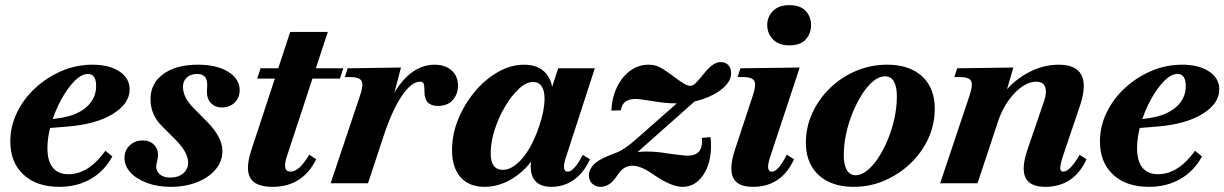

<svg xmlns="http://www.w3.org/2000/svg" viewBox="-20 -711 4751 745"><path d="M210 14Q122 14 71 -33.5Q20 -81 20 -162Q20 -221 46 -274.5Q72 -328 117 -369.5Q162 -411 219 -435.5Q276 -460 339 -460Q403 -460 443 -434Q483 -408 483 -364Q483 -309 418 -269Q353 -229 243 -220L133 -211L136 -242L212 -253Q279 -263 316 -296Q353 -329 353 -377Q353 -424 321 -424Q296 -424 269 -396.5Q242 -369 218 -325.5Q194 -282 179 -231.5Q164 -181 164 -136Q164 -87 184.5 -61Q205 -35 246 -35Q284 -35 320 -57.5Q356 -80 389 -126L416 -104Q385 -47 332 -16.5Q279 14 210 14Z M642 14Q592 14 551 -1Q510 -16 486.5 -41.5Q463 -67 463 -98Q463 -127 483 -146.5Q503 -166 533 -166Q565 -166 581.5 -145Q598 -124 591 -92L588 -79Q582 -53 597 -37.5Q612 -22 640 -22Q672 -22 691 -38.5Q710 -55 710 -80Q710 -120 660 -170L608 -222Q564 -266 564 -326Q564 -388 614 -424Q664 -460 748 -460Q821 -460 865.5 -432.5Q910 -405 910 -361Q910 -332 890.5 -313Q871 -294 842 -294Q814 -294 798 -311.5Q782 -329 783 -357L784 -381Q785 -424 745 -424Q720 -424 705 -410.5Q690 -397 690 -374Q690 -333 730 -293L788 -234Q815 -206 829 -178.5Q843 -151 843 -124Q843 -85 816.5 -53.5Q790 -22 744.5 -4Q699 14 642 14Z M1037 14Q971 14 951 -21Q931 -56 956 -131L1106 -587H1252L1093 -104Q1074 -45 1107 -45Q1124 -45 1142 -61Q1160 -77 1180 -111L1207 -93Q1181 -40 1138.5 -13Q1096 14 1037 14ZM978 -406 991 -446H1103L1089 -406ZM1152 -406 1167 -446H1312L1299 -406Z M1263 0 1377 -340Q1391 -381 1383 -396.5Q1375 -412 1339 -412H1318L1329 -446L1536 -449L1486 -260L1460 -221Q1486 -331 1541.5 -395.5Q1597 -460 1666 -460Q1707 -460 1732 -438Q1757 -416 1757 -379Q1757 -346 1737 -323Q1717 -300 1679 -300Q1653 -300 1640 -313.5Q1627 -327 1627 -355Q1627 -378 1624 -386Q1621 -394 1610 -394Q1576 -394 1538.5 -338Q1501 -282 1468 -182L1408 0Z M1860 14Q1800 14 1767 -23.5Q1734 -61 1734 -129Q1734 -190 1758 -248.5Q1782 -307 1822 -355Q1862 -403 1912 -431.5Q1962 -460 2013 -460Q2080 -460 2108.5 -412.5Q2137 -365 2114 -293L2096 -294L2146 -446H2288L2177 -104Q2157 -45 2183 -45Q2195 -45 2210 -61.5Q2225 -78 2241 -110L2269 -93Q2246 -41 2207 -13.5Q2168 14 2120 14Q2062 14 2045.5 -27.5Q2029 -69 2056 -150L2070 -131Q2036 -64 1979 -25Q1922 14 1860 14ZM1931 -52Q1957 -52 1983.5 -73.5Q2010 -95 2033 -133.5Q2056 -172 2073 -224Q2083 -253 2088 -280Q2093 -307 2093 -328Q2093 -360 2081.5 -376.5Q2070 -393 2048 -393Q2022 -393 1993.5 -366.5Q1965 -340 1940 -298Q1915 -256 1899.5 -208Q1884 -160 1884 -116Q1884 -52 1931 -52Z M2310 14Q2292 14 2278.5 2Q2265 -10 2265 -31Q2265 -51 2282 -70.5Q2299 -90 2344 -108L2370 -118Q2403 -130 2452 -174L2656 -354L2694 -334L2410 -82L2415 -115Q2439 -120 2456 -121.5Q2473 -123 2489 -123Q2506 -123 2525.5 -121.5Q2545 -120 2575 -115L2597 -112Q2616 -110 2628 -108.5Q2640 -107 2649 -107Q2704 -107 2704 -162Q2704 -167 2704 -169.5Q2704 -172 2703 -176L2737 -179Q2738 -171 2738.5 -162.5Q2739 -154 2739 -146Q2739 -76 2708 -31Q2677 14 2629 14Q2608 14 2583 4Q2558 -6 2527 -26L2509 -38Q2484 -55 2465.5 -61.5Q2447 -68 2433 -68Q2401 -68 2379 -36L2370 -23Q2344 14 2310 14ZM2352 -282Q2355 -334 2374.5 -374Q2394 -414 2426 -437Q2458 -460 2497 -460Q2519 -460 2537 -451.5Q2555 -443 2582 -423L2598 -411Q2624 -392 2636.5 -385Q2649 -378 2658 -378Q2667 -378 2675 -384.5Q2683 -391 2697 -408L2716 -431Q2748 -470 2776 -470Q2796 -470 2806.5 -458Q2817 -446 2817 -427Q2817 -397 2786.5 -370Q2756 -343 2707.5 -326.5Q2659 -310 2604 -310Q2582 -310 2565 -311.5Q2548 -313 2523 -317L2504 -320Q2483 -323 2469.5 -325Q2456 -327 2446 -327Q2395 -327 2389 -283Z M2902 14Q2841 14 2824.5 -22Q2808 -58 2832 -131L2901 -340Q2915 -381 2907 -396.5Q2899 -412 2863 -412H2842L2853 -446L3083 -449L2969 -104Q2949 -45 2975 -45Q2988 -45 3002.5 -62Q3017 -79 3033 -111L3061 -93Q3012 14 2902 14ZM3042 -535Q3002 -535 2979.5 -558Q2957 -581 2957 -614Q2957 -646 2979.5 -668.5Q3002 -691 3042 -691Q3086 -691 3106.5 -668.5Q3127 -646 3127 -614Q3127 -581 3106.5 -558Q3086 -535 3042 -535Z M3293 14Q3235 14 3193.5 -6.5Q3152 -27 3129.5 -65.5Q3107 -104 3107 -157Q3107 -218 3132 -272.5Q3157 -327 3201 -369.5Q3245 -412 3302 -436Q3359 -460 3422 -460Q3480 -460 3521.5 -439.5Q3563 -419 3585 -381Q3607 -343 3607 -289Q3607 -228 3582 -173.5Q3557 -119 3513 -77Q3469 -35 3412.5 -10.5Q3356 14 3293 14ZM3300 -31Q3322 -31 3344.5 -49Q3367 -67 3387.5 -98Q3408 -129 3424.5 -168.5Q3441 -208 3450.5 -251.5Q3460 -295 3460 -337Q3460 -375 3448.5 -395Q3437 -415 3414 -415Q3392 -415 3369.5 -397Q3347 -379 3326.5 -347.5Q3306 -316 3289.5 -276.5Q3273 -237 3263.5 -193.5Q3254 -150 3254 -108Q3254 -71 3266 -51Q3278 -31 3300 -31Z M4036 14Q3976 14 3959 -22Q3942 -58 3967 -131L4032 -321Q4043 -355 4035 -374.5Q4027 -394 4001 -394Q3980 -394 3958.5 -382.5Q3937 -371 3917 -350Q3897 -329 3880.5 -301.5Q3864 -274 3853 -241L3773 0H3628L3742 -340Q3756 -382 3748 -397Q3740 -412 3704 -412H3683L3694 -446L3912 -449L3871 -308L3862 -332Q3902 -391 3963 -425.5Q4024 -460 4088 -460Q4156 -460 4176.5 -419.5Q4197 -379 4170 -299L4104 -104Q4094 -72 4094 -58.5Q4094 -45 4106 -45Q4119 -45 4135 -62Q4151 -79 4169 -110L4196 -93Q4147 14 4036 14Z M4438 14Q4350 14 4299 -33.5Q4248 -81 4248 -162Q4248 -221 4274 -274.5Q4300 -328 4345 -369.5Q4390 -411 4447 -435.5Q4504 -460 4567 -460Q4631 -460 4671 -434Q4711 -408 4711 -364Q4711 -309 4646 -269Q4581 -229 4471 -220L4361 -211L4364 -242L4440 -253Q4507 -263 4544 -296Q4581 -329 4581 -377Q4581 -424 4549 -424Q4524 -424 4497 -396.5Q4470 -369 4446 -325.5Q4422 -282 4407 -231.5Q4392 -181 4392 -136Q4392 -87 4412.5 -61Q4433 -35 4474 -35Q4512 -35 4548 -57.5Q4584 -80 4617 -126L4644 -104Q4613 -47 4560 -16.5Q4507 14 4438 14Z"/></svg>

Font: Baskervville
Style: Bold Italic
Weight: 700
Italic angle: -18°
Version: Version 1.100